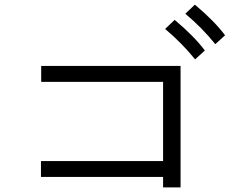

<svg xmlns="http://www.w3.org/2000/svg" viewBox="-20 -855 1040 826"><path d="M156.2 -93.8V-162.1H681.6V-502.9H157.2V-571.3H756.8V-48.8H681.6V-93.8ZM777.3 -795.9 818.4 -835Q903.3 -763.7 948.2 -703.1L906.2 -665Q849.6 -735.4 777.3 -795.9ZM690.4 -730.5 731.4 -769.5Q816.4 -698.2 861.3 -637.7L819.3 -599.6Q762.7 -669.9 690.4 -730.5Z"/></svg>

Font: Gothic A1
Style: Regular
Weight: 400
Designer: HanYang I&C Co.,Ltd.
Foundry: HanYang I&C Co.,Ltd.
Version: Version 2.50